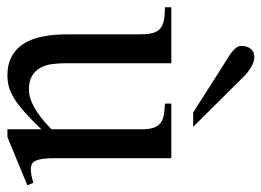

<svg xmlns="http://www.w3.org/2000/svg" viewBox="-118 -604 736 541"><g transform="rotate(90 250.5 -333.0)"><path d="M365.7 14.6H343.8V-81.1Q315.4 -51.3 294.2 -32.7Q272.9 -14.2 255.6 -3.7Q238.3 6.8 223.1 10.7Q208 14.6 191.9 14.6Q166 14.6 147.2 6.6Q128.4 -1.5 115.5 -14.9Q102.5 -28.3 94.7 -45.9Q86.9 -63.5 82.8 -82.8Q78.6 -102.1 77.4 -122.1Q76.2 -142.1 76.2 -159.7V-359.9Q76.2 -381.8 72.3 -395.5Q68.4 -409.2 59.3 -416.5Q50.3 -423.8 35.6 -426.5Q21 -429.2 0 -429.2V-447.3H157.7V-147.9Q157.7 -128.9 160.2 -110.6Q162.6 -92.3 170.7 -77.9Q178.7 -63.5 193.4 -54.7Q208 -45.9 231.9 -45.9Q241.7 -45.9 253.2 -48.8Q264.6 -51.8 278.6 -59.1Q292.5 -66.4 308.6 -78.6Q324.7 -90.8 343.8 -109.4V-363.8Q343.8 -384.3 339.6 -396.7Q335.4 -409.2 326.7 -416.3Q317.9 -423.3 304.2 -426Q290.5 -428.7 271.5 -429.2V-447.3H425.3V-118.7Q425.3 -98.6 427 -85.7Q428.7 -72.8 432.4 -64.9Q436 -57.1 441.9 -54.2Q447.8 -51.3 455.6 -51.3Q462.4 -51.3 473.1 -53Q483.9 -54.7 494.6 -58.6L501.5 -41.5ZM296.4 -508.8 152.3 -600.6Q146 -604.5 138.4 -609.1Q130.9 -613.8 124.3 -619.4Q117.7 -625 113.3 -631.1Q108.9 -637.2 108.9 -643.6Q108.9 -661.1 117.2 -671.1Q125.5 -681.2 140.1 -681.2Q152.8 -681.2 168.7 -671.9Q184.6 -662.6 198.2 -648.4L336.9 -508.8Z"/></g></svg>

Font: Doulos SIL Phon
Style: Regular
Weight: 400
Designer: Walt Agee, Victor Gaultney, Peter Martin, Debbi Hosken, Becca Hirsbrunner
Foundry: SIL International
Version: Version 5.000